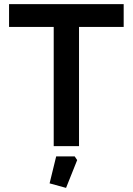

<svg xmlns="http://www.w3.org/2000/svg" viewBox="-20 -710 645 933"><path d="M24 -579V-690H581V-579H364V0H241V-579ZM221 181 253 50H343L355 68L301 203Z"/></svg>

Font: Oxanium SemiBold
Style: Regular
Weight: 600
Designer: Severin Meyer
Version: Version 2.000